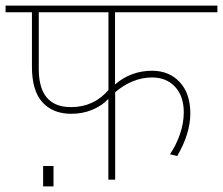

<svg xmlns="http://www.w3.org/2000/svg" viewBox="-35 -642 797 686"><path d="M156.2 -48.8V23.9H119.1V-48.8ZM376.5 0H352.1V-288.6Q329.6 -264.2 294.7 -249.8Q259.8 -235.4 219.7 -235.4Q154.3 -235.4 116.7 -276.4Q79.1 -317.4 79.1 -404.3V-598.1H-15.1V-622.1H741.7V-598.1H376V-340.3Q433.1 -389.2 508.3 -389.2Q569.3 -389.2 607.2 -348.6Q645 -308.1 645 -236.6Q645 -165 598.1 -84.5L572.3 -90.8Q593.8 -122.1 607.7 -161.9Q621.6 -201.7 621.6 -240.7Q621.6 -298.3 590.6 -331.8Q559.6 -365.2 508.3 -365.2Q438.5 -365.2 376.5 -312.5ZM218.8 -259.3Q299.8 -259.3 352.5 -320.3V-598.1H103.5V-395.5Q103.5 -259.3 218.8 -259.3Z"/></svg>

Font: Yantramanav Thin
Style: Regular
Weight: 250
Version: Version 1.001;PS 1.0;hotconv 1.0.72;makeotf.lib2.5.5900; ttf